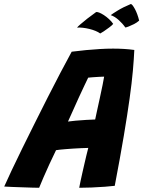

<svg xmlns="http://www.w3.org/2000/svg" viewBox="-72 -904 695 932"><path d="M118 7.5Q105.5 7.5 83.8 6.8Q62 6 36.5 5.2Q11 4.5 -12.5 3.5Q-36 2.5 -51.5 1.5Q-38 -29.5 -15.2 -77.5Q7.5 -125.5 36.2 -184Q65 -242.5 96.8 -306.2Q128.5 -370 160.5 -433Q192.5 -496 222.2 -552.5Q252 -609 276 -653Q311 -657.5 345.2 -660.8Q379.5 -664 412.5 -666Q445.5 -668 477 -668Q503.5 -668 529.2 -666.5Q555 -665 580 -661.5Q578 -617.5 573 -560.5Q568 -503.5 557.2 -426.2Q546.5 -349 529 -244.8Q511.5 -140.5 485 -2Q468 0 436.8 2.5Q405.5 5 372 6.2Q338.5 7.5 312.5 7.5Q315 -6.5 319 -25.2Q323 -44 327.8 -65Q332.5 -86 337.5 -107.5Q342.5 -129 347.2 -149Q352 -169 356.5 -186Q340.5 -185.5 322 -184.8Q303.5 -184 284.5 -182.8Q265.5 -181.5 248.5 -180.2Q231.5 -179 218.8 -177.5Q206 -176 200 -175Q183.5 -141 167.5 -106.5Q151.5 -72 138.8 -42.2Q126 -12.5 118 7.5ZM258 -314Q270 -316 295 -318.2Q320 -320.5 346.8 -322Q373.5 -323.5 390 -324Q392 -334.5 398.5 -363.8Q405 -393 412.5 -427.8Q420 -462.5 426 -491.8Q432 -521 433.5 -532Q425.5 -532 409.2 -531Q393 -530 377.5 -529Q362 -528 356 -527Q349 -512.5 336.8 -486.8Q324.5 -461 310.2 -429.8Q296 -398.5 282.5 -368.2Q269 -338 258 -314ZM394 -845Q399 -847 409.2 -843Q419.5 -839 432.2 -830.8Q445 -822.5 457.2 -811.2Q469.5 -800 477.5 -788Q472 -781 458.2 -770.8Q444.5 -760.5 431.8 -752Q419 -743.5 414.5 -741.5Q405 -748.5 391.5 -754Q378 -759.5 362 -763.5Q346 -767.5 330.2 -769.2Q314.5 -771 302 -770Q305 -774.5 318.5 -786.2Q332 -798 352 -813.8Q372 -829.5 394 -845ZM563 -884.5Q566.5 -884.5 571.8 -877.8Q577 -871 583 -860Q589 -849 594.2 -834.8Q599.5 -820.5 603.5 -804Q593 -794.5 578.8 -787.2Q564.5 -780 552.8 -775.5Q541 -771 536.5 -770.5Q529.5 -780.5 521.2 -789.8Q513 -799 504 -807Q495 -815 485.5 -821Q476 -827 465.5 -830.5Q472 -836 498.8 -852.5Q525.5 -869 563 -884.5Z"/></svg>

Font: Grandstander Thin
Style: Bold Italic
Weight: 700
Italic angle: -15°
Version: Version 1.200